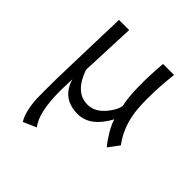

<svg xmlns="http://www.w3.org/2000/svg" viewBox="-165 -493 789 789"><g transform="rotate(45 230.0 -98.0)"><path d="M445 -27 410 20Q399 8 387 -11Q360 -51 350 -83Q301 8 228 8Q138 8 112 -78Q110 -12 110 -11Q110 119 149 165L92 190Q70 156 65 85Q64 64 65 -41Q65 -52 66.5 -94Q68 -136 70 -218Q72 -300 75 -386H134L124 -145Q158 -48 229 -48Q272 -48 305 -88Q331 -119 336 -146Q318 -226 331 -386H395Q386 -310 386 -240Q386 -182 393 -147Q405 -80 445 -27Z"/></g></svg>

Font: GFS Neohellenic Rg
Style: Regular
Weight: 400
Designer: Takis Katsoulidis and George D. Matthiopoulos
Foundry: Takis Katsoulidis and George D. Matthiopoulos
Version: Version 1.0